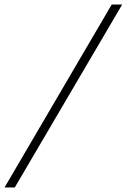

<svg xmlns="http://www.w3.org/2000/svg" viewBox="-20 -720 557 844"><path d="M517 -700 45 104H0L471 -700Z"/></svg>

Font: Kulim Park ExtraLight
Style: Italic
Weight: 275
Italic angle: -8°
Designer: Noponies / Dale Sattler
Foundry: Noponies
Version: Version 1.000; ttfautohint (v1.8.3)